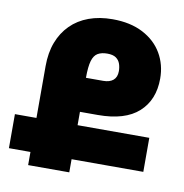

<svg xmlns="http://www.w3.org/2000/svg" viewBox="-81 -801 843 878"><g transform="rotate(10 340.5 -362.0)"><path d="M107 0V-460Q107 -522 125.5 -570.5Q144 -619 178.5 -653.5Q213 -688 262 -706Q311 -724 372 -724Q455 -724 513.5 -693.5Q572 -663 602.5 -611Q633 -559 633 -494Q633 -395 570 -338Q507 -281 381 -281H298V0ZM298 -439H378Q408 -439 424.5 -453Q441 -467 441 -495Q441 -513 435.5 -529Q430 -545 416 -555Q402 -565 375 -565Q349 -565 331.5 -555Q314 -545 306 -518Q298 -491 298 -439ZM7 -219H631V-61H7Z"/></g></svg>

Font: Noto Sans Armenian Black
Style: Regular
Weight: 900
Version: Version 2.007